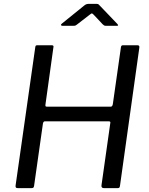

<svg xmlns="http://www.w3.org/2000/svg" viewBox="-20 -977 775 997"><path d="M213 -347Q209 -347 206.5 -344Q204 -341 203 -336L157 -12Q156 -5 153 -2.5Q150 0 141 0H74Q65 0 62.5 -3.5Q60 -7 61 -14L163 -731Q164 -738 166 -740Q168 -742 174 -742H249Q255 -742 257 -739Q259 -736 257 -729L216 -434Q215 -427 217 -425Q219 -423 225 -423H555Q560 -423 562.5 -427Q565 -431 566 -437L608 -732Q609 -738 611.5 -740Q614 -742 619 -742H694Q700 -742 702.5 -738.5Q705 -735 703 -726L603 -12Q602 -5 599.5 -2.5Q597 0 589 0H521Q513 0 509.5 -3.5Q506 -7 507 -15L553 -340Q554 -347 545 -347ZM513 -851 466 -901Q459 -908 456.5 -907.5Q454 -907 445 -900L379 -849Q372 -844 369 -843.5Q366 -843 359 -843H304Q298 -843 297 -847Q296 -851 302 -855L417 -948Q423 -953 428.5 -955Q434 -957 443 -957H482Q490 -957 493.5 -952.5Q497 -948 500 -946L589 -853Q594 -847 593.5 -845Q593 -843 585 -843H529Q524 -843 520.5 -845Q517 -847 513 -851Z"/></svg>

Font: Libre Franklin
Style: Italic
Weight: 400
Italic angle: -8°
Designer: Pablo Impallari, Rodrigo Fuenzalida, Nhung Nguyen
Foundry: Impallari Type
Version: Version 3.000